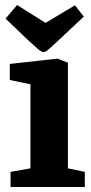

<svg xmlns="http://www.w3.org/2000/svg" viewBox="-20 -743 363 763"><path d="M22 0V-60L101 -74V-408L19 -425V-489L208 -510L250 -494V-74L317 -60V0ZM153 -536Q145 -536 131 -548Q117 -560 91 -584L2 -669L48 -723L161 -652L278 -722L313 -677L214 -584Q189 -561 175 -548.5Q161 -536 153 -536Z"/></svg>

Font: Faustina Light ExtraBold
Style: Regular
Weight: 800
Version: Version 1.200